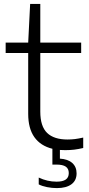

<svg xmlns="http://www.w3.org/2000/svg" viewBox="-20 -760 454 984"><path d="M287 8.5V53Q328 55.5 350.2 75.2Q372.5 95 372.5 128.5Q372.5 165 346 184.5Q319.5 204 271.5 204Q246.5 204 221.2 199Q196 194 178.5 185V150Q222.5 171 270 171Q301.5 171 317 160.2Q332.5 149.5 332.5 127Q332.5 104.5 317 94Q301.5 83.5 269.5 83.5H248.5V2.5Q188 -12.5 156.2 -57Q124.5 -101.5 124.5 -177V-488.5H9V-541.5H124.5L134.5 -740H186.5V-541.5H396V-488.5H186.5V-188Q186.5 -112.5 221.5 -78.8Q256.5 -45 326 -45Q345 -45 363.5 -47.2Q382 -49.5 406.5 -55V-1.5Q381 4.5 359.8 7Q338.5 9.5 314.5 9.5Q305 9.5 287 8.5Z"/></svg>

Font: Encode Sans Expanded Light
Style: Regular
Weight: 300
Width: 7
Designer: Multiple Designers
Foundry: Impallari Type
Version: Version 2.000